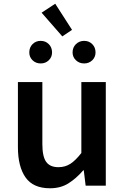

<svg xmlns="http://www.w3.org/2000/svg" viewBox="-20 -995 669 1029"><path d="M248 14Q158 14 117 -44Q76 -102 76 -207V-555H207V-223Q207 -156 227.5 -127.5Q248 -99 293 -99Q329 -99 357 -117Q385 -135 416 -175V-555H547V0H439L429 -82H426Q389 -39 347 -12.5Q305 14 248 14ZM198 -655Q172 -655 154.5 -672Q137 -689 137 -714Q137 -741 154.5 -758.5Q172 -776 198 -776Q224 -776 241.5 -758.5Q259 -741 259 -714Q259 -689 241.5 -672Q224 -655 198 -655ZM314 -800 203 -927 276 -975 366 -835ZM431 -655Q405 -655 387 -672Q369 -689 369 -714Q369 -741 387 -758.5Q405 -776 431 -776Q457 -776 474.5 -758.5Q492 -741 492 -714Q492 -689 474.5 -672Q457 -655 431 -655Z"/></svg>

Font: Noto Sans SC SemiBold
Style: Regular
Weight: 600
Designer: Ryoko NISHIZUKA 西塚涼子 (kana, bopomofo & ideographs); Paul D. Hunt (Latin, Greek & Cyrillic); Sandoll Communications 산돌커뮤니
Foundry: Adobe
Version: Version 2.004-H2;hotconv 1.0.118;makeotfexe 2.5.65603